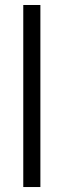

<svg xmlns="http://www.w3.org/2000/svg" viewBox="-20 -753 292 773"><path d="M142.6 0V-732.9H73.7V0Z"/></svg>

Font: Ride Light
Style: Regular
Weight: 300
Version: Version 3.000